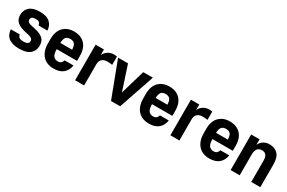

<svg xmlns="http://www.w3.org/2000/svg" viewBox="97 -1503 3701 2476"><g transform="rotate(30 1947.0 -265.0)"><path d="M250 9Q195 9 155 -3Q115 -15 89.5 -36.5Q64 -58 51 -88.5Q38 -119 36 -155H168Q172 -130 189 -114.5Q206 -99 250 -99Q298 -99 315.5 -112.5Q333 -126 333 -148Q333 -159 330 -168Q327 -177 317.5 -185Q308 -193 289.5 -200Q271 -207 240 -213Q138 -233 92.5 -270.5Q47 -308 47 -376Q47 -449 97 -494Q147 -539 250 -539Q352 -539 400.5 -494Q449 -449 453 -376H321Q317 -403 302.5 -417Q288 -431 250 -431Q210 -431 194.5 -418.5Q179 -406 179 -383Q179 -373 183 -364Q187 -355 196.5 -347.5Q206 -340 223.5 -334Q241 -328 268 -323Q322 -313 359.5 -299Q397 -285 420.5 -265Q444 -245 454 -218Q464 -191 464 -155Q464 -82 412.5 -36.5Q361 9 250 9Z M765 9Q714 9 672.5 -7Q631 -23 602 -54.5Q573 -86 557 -132Q541 -178 541 -237V-303Q541 -417 600.5 -478Q660 -539 760 -539Q860 -539 919.5 -478Q979 -417 979 -302V-229H676Q677 -155 700.5 -127Q724 -99 765 -99Q798 -99 815 -115.5Q832 -132 837 -155H969Q958 -80 907 -35.5Q856 9 765 9ZM764 -431Q722 -431 700.5 -408Q679 -385 676 -322H852Q849 -385 827.5 -408Q806 -431 764 -431Z M1082 -530H1206V-447Q1225 -489 1263.5 -514Q1302 -539 1353 -539Q1363 -539 1371 -538Q1379 -537 1385 -536L1397 -534V-411L1376 -414Q1366 -415 1352.5 -416Q1339 -417 1322 -417Q1271 -417 1243.5 -390.5Q1216 -364 1216 -316V0H1082Z M1416 -530H1564L1684 -165L1791 -530H1934L1753 0H1617Z M2184 9Q2133 9 2091.5 -7Q2050 -23 2021 -54.5Q1992 -86 1976 -132Q1960 -178 1960 -237V-303Q1960 -417 2019.5 -478Q2079 -539 2179 -539Q2279 -539 2338.5 -478Q2398 -417 2398 -302V-229H2095Q2096 -155 2119.5 -127Q2143 -99 2184 -99Q2217 -99 2234 -115.5Q2251 -132 2256 -155H2388Q2377 -80 2326 -35.5Q2275 9 2184 9ZM2183 -431Q2141 -431 2119.5 -408Q2098 -385 2095 -322H2271Q2268 -385 2246.5 -408Q2225 -431 2183 -431Z M2501 -530H2625V-447Q2644 -489 2682.5 -514Q2721 -539 2772 -539Q2782 -539 2790 -538Q2798 -537 2804 -536L2816 -534V-411L2795 -414Q2785 -415 2771.5 -416Q2758 -417 2741 -417Q2690 -417 2662.5 -390.5Q2635 -364 2635 -316V0H2501Z M3084 9Q3033 9 2991.5 -7Q2950 -23 2921 -54.5Q2892 -86 2876 -132Q2860 -178 2860 -237V-303Q2860 -417 2919.5 -478Q2979 -539 3079 -539Q3179 -539 3238.5 -478Q3298 -417 3298 -302V-229H2995Q2996 -155 3019.5 -127Q3043 -99 3084 -99Q3117 -99 3134 -115.5Q3151 -132 3156 -155H3288Q3277 -80 3226 -35.5Q3175 9 3084 9ZM3083 -431Q3041 -431 3019.5 -408Q2998 -385 2995 -322H3171Q3168 -385 3146.5 -408Q3125 -431 3083 -431Z M3398 -530H3523V-447Q3541 -489 3579.5 -514Q3618 -539 3669 -539Q3750 -539 3795 -489.5Q3840 -440 3840 -337V0H3705V-316Q3705 -374 3683.5 -399Q3662 -424 3624 -424Q3603 -424 3586 -417.5Q3569 -411 3557.5 -397.5Q3546 -384 3539.5 -363.5Q3533 -343 3533 -316V0H3398Z"/></g></svg>

Font: Golos UI VF
Style: Regular
Weight: 400
Designer: A.Korolkova, Vitaly Kuzmin
Foundry: ParaType Ltd
Version: Version 2.000